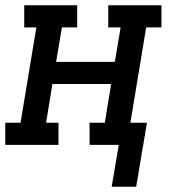

<svg xmlns="http://www.w3.org/2000/svg" viewBox="-29 -550 649 729"><path d="M488 159H395L422 0H311V-84H369L393 -231H170L146 -84H193V0H-9V-84H49L109 -446H63V-530H264V-446H206L184 -315H407L429 -446H382V-530H584V-446H526L466 -84H529Z"/></svg>

Font: Iosevka Slab MdExObl
Style: Regular
Weight: 500
Width: 7
Italic angle: -9°
Monospace: yes
Designer: Belleve Invis
Foundry: Belleve Invis
Version: Version 11.1.1; ttfautohint (v1.8.3)